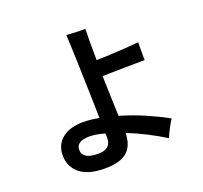

<svg xmlns="http://www.w3.org/2000/svg" viewBox="-147 -999 1293 1224"><g transform="rotate(-20 500.0 -387.0)"><path d="M365 55Q252 55 195 8.5Q138 -38 138 -114Q138 -188 190 -229.5Q242 -271 333 -271Q359 -271 385.5 -268Q412 -265 440 -260Q439 -321 437 -391.5Q435 -462 433 -533Q431 -604 429 -666Q427 -728 425 -771Q423 -814 422 -829Q436 -828 460 -826.5Q484 -825 509 -824.5Q534 -824 550 -824Q549 -805 548.5 -748.5Q548 -692 549 -613Q578 -613 616 -614.5Q654 -616 695 -618.5Q736 -621 773 -623.5Q810 -626 837 -629Q837 -613 836.5 -589.5Q836 -566 836.5 -543.5Q837 -521 837 -508Q814 -508 776.5 -507.5Q739 -507 697 -506.5Q655 -506 616 -505Q577 -504 550 -504Q552 -438 554 -368Q556 -298 559 -231Q645 -206 726.5 -170.5Q808 -135 871 -100Q857 -78 839 -44Q821 -10 812 13Q757 -22 692.5 -55Q628 -88 564 -113Q562 -26 514 14.5Q466 55 365 55ZM356 -48Q444 -48 443 -125L442 -154Q382 -171 340 -171Q293 -171 271 -156Q249 -141 249 -112Q249 -81 275 -64.5Q301 -48 356 -48Z"/></g></svg>

Font: Zen Kaku Gothic Antique
Style: Bold
Weight: 700
Designer: Yoshimichi Ohira
Foundry: Positype
Version: Version 1.001